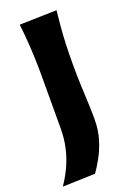

<svg xmlns="http://www.w3.org/2000/svg" viewBox="-153 -612 608 884"><g transform="rotate(-20 150.5 -169.5)"><path d="M-5.3 217.2 154.3 212.3Q171.5 188 190.9 153.2Q210.3 118.4 224.2 74Q238.1 29.5 238.1 -23.2Q238.1 -64.3 236.3 -104.5Q234.5 -144.7 232.5 -190.7Q230.5 -236.7 230.5 -294.5Q230.5 -349.5 232.2 -393.5Q233.9 -437.4 237.3 -476.6Q240.7 -515.7 245 -555.9L63.4 -551.3Q67.8 -511.8 70.7 -473.3Q73.7 -434.8 75.6 -391.6Q77.4 -348.5 77.4 -294.5L77 -40.2Q77 10.6 67.2 54.7Q57.4 98.9 39.1 138.8Q20.9 178.8 -5.3 217.2Z"/></g></svg>

Font: Pinar-VF-FD
Style: Regular
Weight: 300
Designer: Amin Abedi
Version: Version 3.0